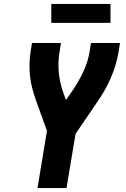

<svg xmlns="http://www.w3.org/2000/svg" viewBox="-20 -953 640 973"><path d="M170 0 218 -290 162 -445Q152 -474 144 -503.5Q136 -533 132.5 -564Q129 -595 129.5 -627Q130 -659 135 -691L142 -735H289L282 -691Q273 -638 278 -585.5Q283 -533 300 -486L314 -446L351 -499Q381 -544 403.5 -592.5Q426 -641 434 -691L441 -735H588L581 -691Q570 -623 541 -557Q512 -491 470 -432L363 -275L317 0ZM540 -837H240V-933H540Z"/></svg>

Font: Iosevka Curly Heavy Extended
Style: Italic
Weight: 900
Width: 7
Italic angle: -9°
Monospace: yes
Designer: Belleve Invis
Foundry: Belleve Invis
Version: Version 11.1.0; ttfautohint (v1.8.3)